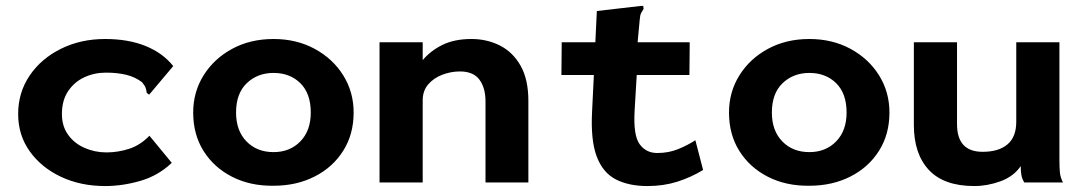

<svg xmlns="http://www.w3.org/2000/svg" viewBox="-20 -613 3640 645"><path d="M333 12Q251 12 185 -19Q119 -50 80 -104.5Q41 -159 41 -230Q41 -302 79.5 -359Q118 -416 184.5 -449Q251 -482 333 -482Q411 -482 469 -458.5Q527 -435 562 -391L487 -302L481 -295L473 -301Q472 -309 469.5 -317Q467 -325 457 -337Q433 -355 403 -362Q373 -369 336 -369Q297 -369 263.5 -353.5Q230 -338 209 -307Q188 -276 188 -230Q188 -189 209 -160Q230 -131 264.5 -116Q299 -101 338 -101Q376 -101 413.5 -113Q451 -125 482 -157L557 -66Q512 -23 452 -5.5Q392 12 333 12Z M899 11Q821 12 760 -19Q699 -50 664 -105.5Q629 -161 629 -235Q629 -304 664 -360Q699 -416 760 -449Q821 -482 899 -482Q976 -482 1037 -449Q1098 -416 1133 -360Q1168 -304 1168 -235Q1168 -162 1133 -106.5Q1098 -51 1037 -20Q976 11 899 11ZM899 -102Q954 -102 989 -138Q1024 -174 1024 -235Q1024 -299 989 -333.5Q954 -368 899 -368Q845 -368 809 -333.5Q773 -299 773 -235Q773 -174 808 -138Q843 -102 899 -102Z M1255 0V-471H1400V-411Q1427 -443 1467 -462.5Q1507 -482 1564 -482Q1616 -482 1659.5 -460Q1703 -438 1729 -392Q1755 -346 1755 -274V0H1611V-272Q1611 -318 1590.5 -345.5Q1570 -373 1525 -373Q1495 -373 1466 -362Q1437 -351 1418.5 -329.5Q1400 -308 1400 -276V0Z M2155 12Q2092 12 2048.5 -10.5Q2005 -33 1984.5 -87.5Q1964 -142 1969 -238L1975 -361H1866L1867 -471H1980L1985 -576L2132 -593H2141L2142 -583Q2138 -577 2134 -569.5Q2130 -562 2129 -546L2122 -471H2297L2296 -361H2119L2112 -243Q2107 -159 2128.5 -129Q2150 -99 2188 -99Q2226 -99 2258 -112Q2290 -125 2316 -142L2342 -42Q2301 -17 2255 -2.5Q2209 12 2155 12Z M2699 11Q2621 12 2560 -19Q2499 -50 2464 -105.5Q2429 -161 2429 -235Q2429 -304 2464 -360Q2499 -416 2560 -449Q2621 -482 2699 -482Q2776 -482 2837 -449Q2898 -416 2933 -360Q2968 -304 2968 -235Q2968 -162 2933 -106.5Q2898 -51 2837 -20Q2776 11 2699 11ZM2699 -102Q2754 -102 2789 -138Q2824 -174 2824 -235Q2824 -299 2789 -333.5Q2754 -368 2699 -368Q2645 -368 2609 -333.5Q2573 -299 2573 -235Q2573 -174 2608 -138Q2643 -102 2699 -102Z M3253 12Q3151 12 3100.5 -42Q3050 -96 3050 -193V-471H3195V-196Q3195 -103 3281 -103Q3335 -103 3364.5 -128Q3394 -153 3394 -204V-471H3539V-75Q3539 -52 3540.5 -34.5Q3542 -17 3551 0H3421Q3413 -13 3411 -26.5Q3409 -40 3409 -55Q3385 -20 3341 -4Q3297 12 3253 12Z"/></svg>

Font: Inconsolata Expanded Black
Style: Regular
Weight: 900
Width: 7
Monospace: yes
Designer: Raph Levien, Cyreal, Brenton Simpson
Foundry: Raph Levien, Cyreal, Google
Version: Version 3.001; ttfautohint (v1.8.2.53-6de2)